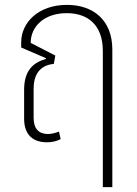

<svg xmlns="http://www.w3.org/2000/svg" viewBox="-20 -576 561 788"><path d="M173 8C193 8 211 4 229 -5L222 -36C210 -31 192 -26 177 -26C140 -26 118 -47 118 -92V-211C118 -283 155 -309 201 -314L207 -348L106 -400C106 -468 162 -522 254 -522C342 -522 402 -472 402 -367V192H441V-373C441 -494 362 -556 255 -556C135 -556 67 -481 67 -403V-381L169 -337L168 -334C119 -320 79 -289 79 -208V-89C79 -18 120 8 173 8Z"/></svg>

Font: Noto Sans Thai SemCond ExtLt
Style: Regular
Weight: 200
Width: 4
Designer: Monotype Design Team
Foundry: Monotype Imaging Inc.
Version: Version 2.002